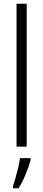

<svg xmlns="http://www.w3.org/2000/svg" viewBox="-20 -780 229 1021"><path d="M122 0H68V-760H122ZM143 71Q133 107 116 148Q99 189 79 221H49V210Q55 192 63 164.5Q71 137 77.5 109Q84 81 86 61H143Z"/></svg>

Font: Noto Sans Myanmar ExtraCondensed Light
Style: Regular
Weight: 300
Width: 2
Designer: Monotype Design Team
Foundry: Monotype Imaging Inc.
Version: Version 2.107; ttfautohint (v1.8.4.7-5d5b)